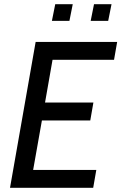

<svg xmlns="http://www.w3.org/2000/svg" viewBox="-20 -901 582 921"><path d="M28 0 151 -700H542L527 -614H232L196 -409H428L413 -323H181L139 -86H442L427 0ZM229 -801 245 -881H329L313 -801ZM415 -801 431 -881H515L499 -801Z"/></svg>

Font: Cabin VF Beta
Style: Italic
Weight: 400
Italic angle: -7°
Designer: Pablo Impallari
Foundry: Pablo Impallari. http://www.impallari.com Igino Marini. http://www.ikern.com
Version: Version 2.300